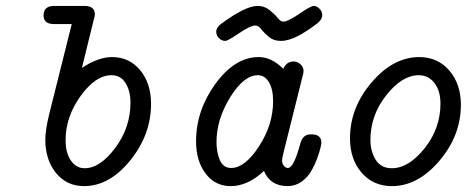

<svg xmlns="http://www.w3.org/2000/svg" viewBox="-20 -631 1615 656"><path d="M128.9 -578.1Q128.9 -610.8 165 -610.8Q165.5 -610.8 166 -610.8H268.1Q304.2 -610.8 304.2 -582Q304.2 -575.2 300.8 -565.9L259.8 -398.9Q315.9 -436 362.8 -436Q421.9 -436 459 -391.1Q496.1 -346.2 496.1 -275.9Q496.1 -170.9 425 -83Q354 4.9 267.1 4.9Q208 4.9 171.4 -40Q134.8 -85 134.8 -153.8Q134.8 -186 147.9 -240.2L225.1 -548.8H163.1Q128.9 -549.3 128.9 -578.1ZM204.1 -151.9Q204.1 -108.9 222.2 -82.5Q240.2 -56.2 269 -56.2Q322.3 -56.2 374 -126Q425.8 -195.8 425.8 -279.8Q425.8 -320.8 408.9 -347.4Q392.1 -374 360.8 -374Q306.6 -374 255.4 -303Q204.1 -231.9 204.1 -151.9Z M649.9 -147.9Q649.9 -253.9 716.3 -345Q782.7 -436 863.8 -436Q907.7 -436 947.8 -396Q959 -420.9 982.9 -420.9Q996.1 -420.9 1006.6 -411.4Q1017.1 -401.9 1017.1 -388.2Q1017.1 -382.3 1013.7 -370.1L949.7 -113.8Q943.8 -89.8 943.8 -84Q943.8 -72.8 948.5 -66.4Q953.1 -60.1 957 -58.6Q960.9 -57.1 963.9 -57.1Q983.9 -57.1 1006.8 -143.1Q1015.6 -171.9 1041 -171.9H1044.9Q1078.1 -171.9 1078.1 -143.1Q1078.1 -140.1 1075 -126Q1071.8 -111.8 1063.2 -88.9Q1054.7 -65.9 1042.7 -45.4Q1030.8 -24.9 1009.8 -10Q988.8 4.9 962.9 4.9Q903.8 4.9 881.8 -46.9Q826.7 4.9 768.1 4.9Q714.8 4.9 682.4 -38.1Q649.9 -81.1 649.9 -147.9ZM718.8 -522.9Q718.8 -537.1 735.8 -549.8Q818.8 -610.8 859.9 -610.8Q882.8 -610.8 899.9 -597.4Q917 -584 928 -570.6Q939 -557.1 946.8 -557.1Q963.9 -557.1 1002.9 -584Q1042 -610.8 1052 -610.8Q1062 -610.8 1071.5 -601.3Q1081.1 -591.8 1081.1 -579.1Q1081.1 -564.9 1064.9 -551.8Q985.8 -490.7 939.9 -491.2Q915 -491.2 898.9 -504.6Q882.8 -518.1 872.8 -531Q862.8 -543.9 852.1 -543.9Q835.9 -543.9 796.9 -517.6Q757.8 -491.2 750 -491.2Q737.8 -491.2 728.3 -500.5Q718.8 -509.8 718.8 -522.9ZM719.7 -145Q719.7 -110.8 731.2 -84Q742.7 -57.1 770 -57.1Q816.9 -57.1 865 -131.1Q913.1 -205.1 913.1 -285.2Q913.1 -326.2 898.9 -350.1Q884.8 -374 860.8 -374Q813 -374 766.4 -298.6Q719.7 -223.1 719.7 -145Z M1175.8 -158.2Q1175.8 -263.2 1249.8 -349.6Q1323.7 -436 1412.6 -436Q1475.6 -436 1515.1 -390.1Q1554.7 -344.2 1554.7 -272.9Q1554.7 -168 1481.2 -81.5Q1407.7 4.9 1318.8 4.9Q1254.9 4.9 1215.3 -41.3Q1175.8 -87.4 1175.8 -158.2ZM1245.6 -152.8Q1245.6 -113.8 1263.7 -85Q1281.7 -56.2 1318.8 -56.2Q1376 -56.2 1430.4 -124Q1484.9 -191.9 1484.9 -276.9Q1484.9 -320.8 1464.4 -347.4Q1443.8 -374 1410.6 -374Q1353.5 -374 1299.6 -305.4Q1245.6 -236.8 1245.6 -152.8Z"/></svg>

Font: CMU Typewriter Text
Style: Italic
Weight: 500
Italic angle: -14.04°
Version: Version 0.7.0